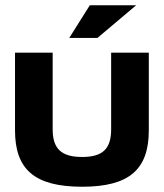

<svg xmlns="http://www.w3.org/2000/svg" viewBox="-20 -700 623 729"><path d="M37 -205C37 -56 112 9 292 9C470 9 545 -56 545 -205V-500H402V-209C402 -136 371 -104 292 -104C212 -104 180 -136 180 -209V-500H37ZM243 -556H350L497 -680H321Z"/></svg>

Font: LT Wave Bold
Style: Regular
Weight: 700
Designer: Daniel Lyons
Version: Version 2.5 (Glyphs App)